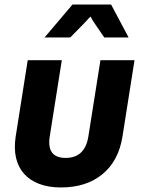

<svg xmlns="http://www.w3.org/2000/svg" viewBox="-20 -815 640 845"><path d="M49 -214 102 -550H252L199 -215Q184 -120 269 -120Q354 -120 369 -215L422 -550H572L519 -214Q502 -107 431 -48.5Q360 10 248 10Q194 10 153 -5.5Q112 -21 86 -50Q60 -79 50.5 -120.5Q41 -162 49 -214ZM299 -795H469L546 -650H439L400 -707Q393 -717 389 -723.5Q385 -730 383 -734Q380 -738 379 -741H377Q375 -739 371 -735Q368 -731 362 -725Q356 -719 346 -708L289 -650H176Z"/></svg>

Font: JetBrains Mono ExtraBold
Style: Italic
Weight: 800
Designer: Philipp Nurullin, Konstantin Bulenkov
Foundry: JetBrains
Version: Version 1.000; ttfautohint (v1.8.3)